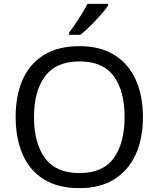

<svg xmlns="http://www.w3.org/2000/svg" viewBox="-20 -964 821 994"><path d="M720 -358Q720 -247 682.5 -164.5Q645 -82 572 -36Q499 10 391 10Q280 10 206.5 -36Q133 -82 97 -165Q61 -248 61 -359Q61 -469 97 -551Q133 -633 206.5 -679Q280 -725 392 -725Q499 -725 572 -679.5Q645 -634 682.5 -551.5Q720 -469 720 -358ZM156 -358Q156 -223 213 -145.5Q270 -68 391 -68Q513 -68 569 -145.5Q625 -223 625 -358Q625 -493 569 -569.5Q513 -646 392 -646Q271 -646 213.5 -569.5Q156 -493 156 -358ZM539 -934Q527 -916 502 -887.5Q477 -859 448.5 -830.5Q420 -802 396 -784H338V-796Q353 -815 370.5 -841Q388 -867 405 -894.5Q422 -922 433 -944H539Z"/></svg>

Font: Noto Sans Nabataean
Style: Regular
Weight: 400
Designer: Monotype Design Team
Foundry: Monotype Imaging Inc.
Version: Version 2.001; ttfautohint (v1.8.4.7-5d5b)